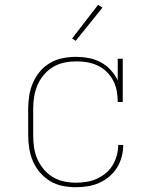

<svg xmlns="http://www.w3.org/2000/svg" viewBox="-20 -776 640 804"><path d="M298 8Q270 8 242 2.5Q214 -3 190 -17.5Q166 -32 147.5 -53.5Q129 -75 118 -100.5Q107 -126 102.5 -154Q98 -182 98 -210V-320Q98 -348 102.5 -376Q107 -404 118 -429.5Q129 -455 147.5 -477Q166 -499 190.5 -513Q215 -527 243 -532.5Q271 -538 299 -538Q325 -538 351.5 -533Q378 -528 401.5 -515.5Q425 -503 443.5 -483Q462 -463 473 -439V-530H494V-349H473Q473 -372 469 -394.5Q465 -417 454.5 -437.5Q444 -458 427.5 -474.5Q411 -491 390 -501Q369 -511 346.5 -515Q324 -519 301 -519Q275 -519 250 -514Q225 -509 203 -496Q181 -483 164 -463Q147 -443 137 -419.5Q127 -396 123 -371Q119 -346 119 -320V-210Q119 -185 122.5 -159.5Q126 -134 136 -111Q146 -88 162.5 -68Q179 -48 200.5 -35Q222 -22 247 -16.5Q272 -11 298 -11Q320 -11 342 -14.5Q364 -18 384.5 -27Q405 -36 422.5 -50.5Q440 -65 451.5 -84Q463 -103 469 -125Q475 -147 475 -169H496Q496 -144 489.5 -119.5Q483 -95 470 -74Q457 -53 437.5 -36.5Q418 -20 395 -10Q372 0 347.5 4Q323 8 298 8ZM297 -605 282 -615 391 -756 409 -744Z"/></svg>

Font: Iosevka Curly Slab ThEx
Style: Regular
Weight: 100
Width: 7
Monospace: yes
Designer: Belleve Invis
Foundry: Belleve Invis
Version: Version 11.1.0; ttfautohint (v1.8.3)